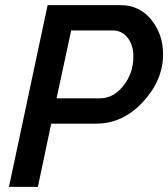

<svg xmlns="http://www.w3.org/2000/svg" viewBox="-20 -730 657 750"><path d="M166 -710H450Q525 -710 571 -653Q617 -596 617 -518Q617 -417 538.5 -332Q460 -247 356 -247H180L128 0H15ZM371 -346Q423 -346 462 -395Q501 -444 501 -509Q501 -554 478.5 -582.5Q456 -611 421 -611H258L201 -346Z"/></svg>

Font: Raleway-v4020 SemiBold
Style: Italic
Weight: 600
Italic angle: -12°
Designer: Matt McInerney, Pablo Impallari, Rodrigo Fuenzalida
Foundry: Matt McInerney, Pablo Impallari, Rodrigo Fuenzalida
Version: Version 4.020;PS 004.020;hotconv 1.0.88;makeotf.lib2.5.64775